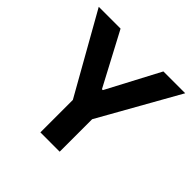

<svg xmlns="http://www.w3.org/2000/svg" viewBox="-180 -890 1061 1061"><g transform="rotate(45 350.5 -359.5)"><path d="M12.7 -718.8H183.2L347.3 -409.2H354.3L517.8 -718.8H688.3L426.2 -253.7V0H275.4V-253.7Z"/></g></svg>

Font: Inter Display V
Style: Regular
Weight: 400
Designer: Rasmus Andersson
Foundry: rsms
Version: Version 3.015;git-src